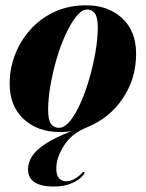

<svg xmlns="http://www.w3.org/2000/svg" viewBox="-20 -476 536 706"><path d="M296.5 -456.5Q378 -456.5 429.2 -409Q480.5 -361.5 480.5 -278.5Q480.5 -187.5 431.8 -114.5Q383 -41.5 299 -7.5Q243.5 15 215.2 59.5Q187 104 187 144Q187 168 197 179.2Q207 190.5 223 190.5Q239.5 190.5 255.2 181.2Q271 172 281.5 160Q286 155 290 157Q292.5 159 288 165.5Q274 184.5 245.2 197.2Q216.5 210 178 210Q83 210 83 146Q83 123 97 100Q111 77 145.8 53.8Q180.5 30.5 243.5 6Q229 8.5 218.8 9Q208.5 9.5 199.5 9.5Q118.5 9.5 67 -38.2Q15.5 -86 15.5 -168.5Q15.5 -224 35.5 -275.5Q55.5 -327 92.5 -368Q129.5 -409 181.2 -432.8Q233 -456.5 296.5 -456.5ZM196.5 -6Q217 -6 237.5 -31Q258 -56 276.2 -97.2Q294.5 -138.5 308.8 -187.8Q323 -237 331.2 -286Q339.5 -335 339.5 -375Q339.5 -412.5 328.8 -426.8Q318 -441 301 -441Q281 -441 260.8 -416Q240.5 -391 221.8 -350.2Q203 -309.5 188.5 -260.5Q174 -211.5 165.5 -162.2Q157 -113 157 -72.5Q157 -35 167.5 -20.5Q178 -6 196.5 -6Z"/></svg>

Font: Fraunces 144pt S000
Style: Bold Italic
Weight: 700
Italic angle: -16°
Version: Version 1.000; ttfautohint (v1.8.3)